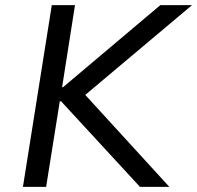

<svg xmlns="http://www.w3.org/2000/svg" viewBox="-20 -725 765 745"><path d="M69 0 181 -705H271L221 -387H225L602 -705H725L285 -335V-385L637 0H523L217 -332H212L159 0Z"/></svg>

Font: Nunito Sans 7pt
Style: Italic
Weight: 400
Italic angle: -9°
Designer: Vernon Adams
Foundry: Vernon Adams
Version: Version 3.101;gftools[0.9.27]